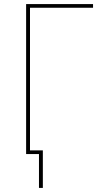

<svg xmlns="http://www.w3.org/2000/svg" viewBox="-20 -755 540 941"><path d="M171 166V0H108V-735H436V-717H127V-18H190V166Z"/></svg>

Font: Zed Mono Thin
Style: Regular
Weight: 100
Monospace: yes
Designer: Belleve Invis
Foundry: Belleve Invis
Version: Version 1.0.0; ttfautohint (v1.8.4)